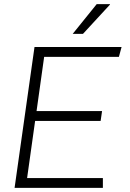

<svg xmlns="http://www.w3.org/2000/svg" viewBox="-20 -915 632 935"><path d="M334 -750H384L515 -892L516 -895H451ZM51 0H481V-48H112L151 -326H470L477 -374H158L195 -638H559L572 -686H148Z"/></svg>

Font: Chivo Light
Style: Italic
Weight: 300
Italic angle: -8°
Designer: Hector Gatti
Foundry: Omnibus-Type
Version: Version 1.003;PS 001.003;hotconv 1.0.70;makeotf.lib2.5.58329